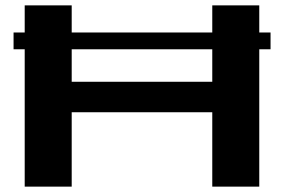

<svg xmlns="http://www.w3.org/2000/svg" viewBox="-20 -695 1060 715"><path d="M30.5 -511.5H987.5V-574H30.5ZM72 0H247V-277H770.5V0H945.5V-675H770.5V-390.5H247V-675H72Z"/></svg>

Font: Anybody ExtraExpanded SemiBold
Style: Regular
Weight: 600
Width: 8
Version: Version 1.113;gftools[0.9.25]